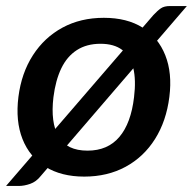

<svg xmlns="http://www.w3.org/2000/svg" viewBox="-32 -578 639 636"><path d="M-12 38 476 -528Q490 -543 501 -550.5Q512 -558 531 -558H587L103 5Q88 24 68 31Q48 38 30 38ZM312 -519Q389 -519 440.5 -486.5Q492 -454 515.5 -395Q539 -336 529 -257Q519 -177 481.5 -117.5Q444 -58 384 -25.5Q324 7 247 7Q171 7 118.5 -25.5Q66 -58 42.5 -117.5Q19 -177 29 -257Q39 -336 77 -395Q115 -454 175 -486.5Q235 -519 312 -519ZM258 -79Q325 -79 363.5 -124.5Q402 -170 412 -256Q419 -313 409.5 -352.5Q400 -392 373 -412.5Q346 -433 301 -433Q255 -433 222.5 -412Q190 -391 171 -351.5Q152 -312 145 -256Q135 -172 162 -125.5Q189 -79 258 -79Z"/></svg>

Font: Aleo SemiBold
Style: Italic
Weight: 600
Italic angle: -7°
Designer: Alessio Laiso
Foundry: Alessio Laiso
Version: Version 2.001;gftools[0.9.29]